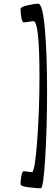

<svg xmlns="http://www.w3.org/2000/svg" viewBox="-20 -850 293 1036"><path d="M109 74 152 79Q168 79 180.5 -88.5Q193 -256 193 -438Q193 -736 160 -736L109 -729Q100 -729 95.5 -753.5Q91 -778 91 -801Q91 -813 129.5 -821.5Q168 -830 186 -830Q210 -830 222 -695.5Q234 -561 234 -361Q234 -161 224 2.5Q214 166 200 166Q176 166 133.5 160.5Q91 155 91 144Q91 121 95.5 97.5Q100 74 109 74Z"/></svg>

Font: Dr Sugiyama
Style: Regular
Weight: 400
Designer: Alejandro Paul
Foundry: Alejandro Paul
Version: Version 1.000